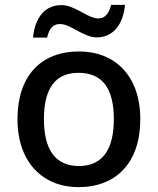

<svg xmlns="http://www.w3.org/2000/svg" viewBox="-20 -761 649 791"><path d="M116 -606H174C183 -644 199 -662 227 -662C272 -662 323 -607 379 -607C443 -607 487 -656 495 -741H438C428 -704 412 -685 385 -685C341 -685 290 -740 233 -740C168 -740 124 -692 116 -606ZM558 -270C558 -449 453 -549 306 -549C149 -549 52 -449 52 -270C52 -91 158 10 303 10C459 10 558 -91 558 -270ZM161 -270C161 -392 204 -461 304 -461C405 -461 449 -392 449 -270C449 -149 405 -77 305 -77C205 -77 161 -149 161 -270Z"/></svg>

Font: Noto Sans Gujarati Medium
Style: Regular
Weight: 500
Designer: Jelle Bosma - Monotype Design Team, Universal Thirst
Foundry: Monotype Imaging Inc.
Version: Version 2.106